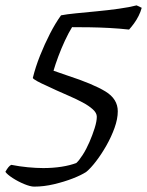

<svg xmlns="http://www.w3.org/2000/svg" viewBox="-70 -589 547 714"><path d="M57 105Q43 105 20 95.5Q-3 86 -23 73Q-43 60 -50 50Q-44 39 -38.5 32.5Q-33 26 -28 24Q2 30 33.5 33Q65 36 91 36Q127 36 159 31Q191 26 214 17Q224 8 237.5 -13Q251 -34 262.5 -60.5Q274 -87 282 -112.5Q290 -138 290 -155Q290 -169 275 -182.5Q260 -196 236.5 -208.5Q213 -221 187.5 -232Q162 -243 140 -253Q122 -262 102.5 -270.5Q83 -279 68.5 -287Q54 -295 52 -299Q62 -340 79 -382.5Q96 -425 116 -464Q136 -503 157 -532Q177 -536 212.5 -539.5Q248 -543 290 -547Q332 -551 371.5 -556.5Q411 -562 438 -569L457 -560Q453 -545 445.5 -530Q438 -515 428.5 -502Q419 -489 410 -479Q374 -483 336.5 -485Q299 -487 263.5 -487.5Q228 -488 198 -488Q185 -467 171.5 -438Q158 -409 147 -379.5Q136 -350 129 -326L181 -308Q276 -277 322 -249Q368 -221 368 -175Q368 -147 356 -113.5Q344 -80 325.5 -47.5Q307 -15 287 11Q267 37 251 50Q233 62 201 74.5Q169 87 131 96Q93 105 57 105Z"/></svg>

Font: Texturina Medium 12pt Light
Style: Italic
Weight: 300
Italic angle: -11°
Version: Version 1.002